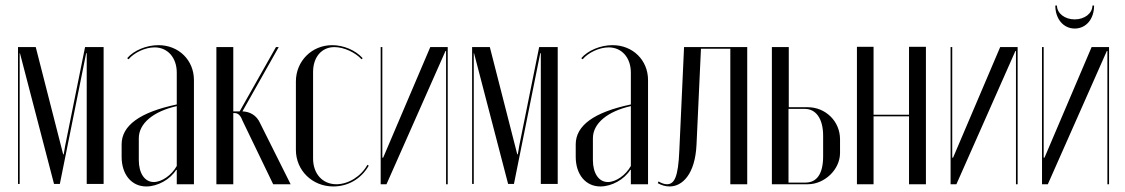

<svg xmlns="http://www.w3.org/2000/svg" viewBox="-20 -665 4062 693"><path d="M354 -495H287L215 -138L210 -108H208L109 -495H45V-1H51V-473H52L175 -1H196L291 -473H293V-1H354Z M419 -99C419 -35 455 8 508 8C549 8 594 -17 616 -52H618V0H680V-376C680 -448 625 -502 552 -502C508 -502 463 -483 439 -455L444 -451C464 -475 504 -494 538 -494C585 -494 618 -457 618 -403V-288C485 -260 419 -212 419 -144ZM535 -8C502 -8 481 -40 481 -87V-166C481 -220 534 -263 618 -282V-66C600 -33 564 -8 535 -8Z M966 0H1029L920 -218C906 -251 880 -262 855 -263L986 -495H976L845 -263H822V-495H761V0H822V-257H826C839 -257 848 -249 855 -230Z M1048 -371V-124C1048 -50 1107 8 1183 8C1237 8 1284 -20 1311 -67L1306 -70C1283 -28 1237 0 1194 0C1144 0 1110 -38 1110 -93V-405C1110 -459 1141 -495 1187 -495C1221 -495 1262 -476 1285 -451L1289 -455C1263 -484 1220 -502 1179 -502C1105 -502 1048 -444 1048 -371Z M1533 -495 1363 -96H1360V-495H1354V0H1375L1588 -481H1590V0H1596V-495Z M1993 -495H1926L1854 -138L1849 -108H1847L1748 -495H1684V-1H1690V-473H1691L1814 -1H1835L1930 -473H1932V-1H1993Z M2058 -99C2058 -35 2094 8 2147 8C2188 8 2233 -17 2255 -52H2257V0H2319V-376C2319 -448 2264 -502 2191 -502C2147 -502 2102 -483 2078 -455L2083 -451C2103 -475 2143 -494 2177 -494C2224 -494 2257 -457 2257 -403V-288C2124 -260 2058 -212 2058 -144ZM2174 -8C2141 -8 2120 -40 2120 -87V-166C2120 -220 2173 -263 2257 -282V-66C2239 -33 2203 -8 2174 -8Z M2354 -4C2368 4 2382 8 2397 8C2442 8 2489 -35 2494 -143L2510 -489H2616V0H2677V-495H2449L2432 -123C2428 -25 2414 0 2387 0C2378 0 2367 -4 2357 -10Z M2827 -278V-495H2766V0H2896C2955 0 3012 -52 3012 -113V-162C3012 -229 2958 -278 2896 -278ZM2951 -101C2951 -37 2928 -6 2887 -6H2826V-272H2885C2924 -272 2951 -238 2951 -175Z M3073 -496V0H3133V-245H3261V0H3322V-496H3261V-251H3133V-496Z M3590 -495 3420 -96H3417V-495H3411V0H3432L3645 -481H3647V0H3653V-495Z M3923 -645C3923 -617 3895 -595 3859 -595C3823 -595 3795 -617 3795 -645H3789C3789 -597 3818 -562 3859 -562C3900 -562 3929 -596 3929 -645ZM3920 -495 3750 -96H3747V-495H3741V0H3762L3975 -481H3977V0H3983V-495Z"/></svg>

Font: Moniqa Display
Style: Regular
Weight: 400
Designer: Rajesh Rajput
Foundry: Rajesh Rajput
Version: Version 1.000